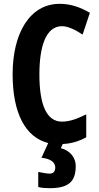

<svg xmlns="http://www.w3.org/2000/svg" viewBox="-20 -744 518 1004"><path d="M376 123C376 85 351 44 298 31L308 9C353 7 392 -5 431 -26V-146C382 -122 344 -108 304 -108C224 -108 186 -195 186 -355C186 -499 219 -607 304 -607C335 -607 373 -589 412 -563L450 -677C400 -706 350 -724 292 -724C135 -724 46 -569 46 -356C46 -152 113 -26 232 4L197 81C249 86 269 108 269 132C269 155 256 164 240 164C226 164 199 159 180 155V234C200 239 218 240 241 240C346 240 376 199 376 123Z"/></svg>

Font: Noto Sans Malayalam ExtraCondensed
Style: Bold
Weight: 700
Width: 2
Designer: Jelle Bosma - Monotype Design Team
Foundry: Monotype Imaging Inc.
Version: Version 2.104